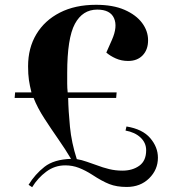

<svg xmlns="http://www.w3.org/2000/svg" viewBox="-20 -765 715 800"><path d="M99 5Q126 -39 165.5 -70Q205 -101 276 -103Q253 -142 223 -185Q193 -228 164.5 -272Q136 -316 120 -357H41L43 -380H111Q104 -408 100.5 -431.5Q97 -455 97 -489Q97 -565 131.5 -622.5Q166 -680 229.5 -712.5Q293 -745 380 -745Q451 -745 499 -724Q547 -703 572 -669.5Q597 -636 597 -597Q597 -558 574.5 -534.5Q552 -511 514 -511Q486 -511 462.5 -521.5Q439 -532 423 -546L446 -598Q471 -654 455 -689.5Q439 -725 385 -725Q324 -725 292 -665.5Q260 -606 260 -461Q260 -435 260 -416.5Q260 -398 262 -380H466L464 -357H264Q265 -303 271.5 -236.5Q278 -170 300 -102Q319 -99 342 -91Q365 -83 382 -77Q408 -67 434.5 -60.5Q461 -54 490 -54Q532 -54 560.5 -74.5Q589 -95 589 -139Q589 -170 565.5 -192Q542 -214 503 -221L507 -238Q574 -227 606 -189.5Q638 -152 638 -108Q638 -58 601.5 -22Q565 14 508 14Q466 14 435.5 2Q405 -10 364 -37Q336 -55 309 -65.5Q282 -76 252 -76Q208 -76 172.5 -49.5Q137 -23 114 15Z"/></svg>

Font: Literata 72pt
Style: Bold Italic
Weight: 700
Italic angle: -2°
Designer: Latin by Veronika Burian and Jose Scaglione. Greek by Irene Vlachou. Cyrillic by Vera Evstafieva
Foundry: TypeTogether
Version: Version 3.002